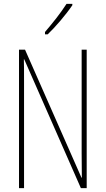

<svg xmlns="http://www.w3.org/2000/svg" viewBox="-20 -970 544 990"><path d="M353 -943V-950H323C289 -898 257 -858 212 -805V-793H226C265 -830 320 -894 353 -943ZM427 0V-714H401V-181C401 -152 402 -99 402 -54H400L109 -714H78V0H104V-548C104 -604 104 -637 103 -664H105L397 0Z"/></svg>

Font: Noto Sans Myanmar ExtraCondensed Thin
Style: Regular
Weight: 100
Width: 2
Designer: Monotype Design Team
Foundry: Monotype Imaging Inc.
Version: Version 2.107